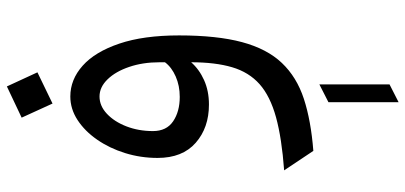

<svg xmlns="http://www.w3.org/2000/svg" viewBox="-338 -604 1207 572"><g transform="rotate(-90 266.0 -317.5)"><path d="M103 12 45 -75Q140.5 -82 203.2 -99.2Q266 -116.5 301.8 -148.2Q337.5 -180 352.2 -230Q367 -280 367 -352Q346 -328 313.8 -313.5Q281.5 -299 241 -299Q172 -299 127 -338.5Q82 -378 82 -452Q82 -502.5 96.5 -549Q111 -595.5 136.5 -632.2Q162 -669 195 -690.5Q228 -712 265 -712Q315.5 -712 356.8 -675.2Q398 -638.5 422.5 -566.2Q447 -494 447 -388Q447 -275 427 -200.5Q407 -126 365 -81.8Q323 -37.5 258 -16.2Q193 5 103 12ZM248 266V57L301 30V239ZM264 -386Q297 -386 324.5 -398Q352 -410 367 -430V-446Q367 -496 353.2 -536.5Q339.5 -577 316.2 -601Q293 -625 265 -625Q237 -625 213.5 -603Q190 -581 176 -544.8Q162 -508.5 162 -466Q162 -425.5 191 -405.8Q220 -386 264 -386ZM244 -765 202 -857 295 -901 337 -810Z"/></g></svg>

Font: Undotted
Style: Regular
Weight: 400
Designer: Delve Withrington, Dave Bailey, Thomas Jockin
Foundry: Delve Fonts LLC
Version: Version 4.000